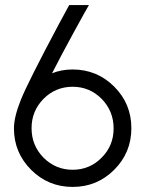

<svg xmlns="http://www.w3.org/2000/svg" viewBox="-20 -734 575 760"><path d="M382.3 -109.9Q429.7 -157.2 429.7 -225.6Q429.7 -293.9 382.8 -342.3Q335 -390.6 267.6 -390.6Q200.2 -390.6 152.3 -342.8Q104.5 -293.9 105 -226.1Q105 -158.2 152.3 -109.9Q200.2 -62 267.6 -62Q335 -62 382.3 -109.9ZM35.2 -226.1Q35.2 -270.5 62.5 -338.9Q89.8 -407.2 213.9 -640.1L253.9 -713.9H332Q323.2 -699.7 272.5 -606.9Q221.7 -514.2 186 -443.8Q223.1 -459 267.1 -459Q364.3 -459 432.1 -391.1Q500 -323.2 500 -226.6Q500 -129.9 432.1 -62Q364.3 5.9 267.6 5.9Q170.9 5.9 103 -62Q35.2 -129.9 35.2 -226.1Z"/></svg>

Font: Arcon-Regular
Style: Regular
Weight: 400
Designer: M. Zarth
Foundry: martin zarth - visuelle & digitale kommunikation
Version: Version 1.131;PS 001.131;hotconv 1.0.70;makeotf.lib2.5.58329